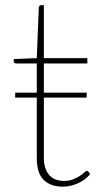

<svg xmlns="http://www.w3.org/2000/svg" viewBox="-20 -692 377 720"><path d="M37 -344.5H118V-454H41Q31.5 -454 31.5 -461.5V-470.5L118 -474L125.5 -664Q126 -667 128 -669.8Q130 -672.5 133.5 -672.5H144.5V-474H307.5V-454H144.5V-344.5H305V-326H144.5V-99.5Q144.5 -76.5 150.5 -60.2Q156.5 -44 166.5 -33.5Q176.5 -23 190.2 -18.2Q204 -13.5 220 -13.5Q239.5 -13.5 254.2 -19.5Q269 -25.5 279.5 -32.5Q290 -39.5 296.5 -45.5Q303 -51.5 306 -51.5Q308.5 -51.5 311.5 -48.5L318 -39Q309.5 -28.5 298.2 -20Q287 -11.5 273.5 -5.2Q260 1 245.5 4.5Q231 8 216 8Q170 8 144 -17.2Q118 -42.5 118 -98.5V-326H37Z"/></svg>

Font: Lato Thin
Style: Regular
Weight: 200
Designer: Lukasz Dziedzic
Foundry: tyPoland Lukasz Dziedzic
Version: Version 2.007; 2014-02-27